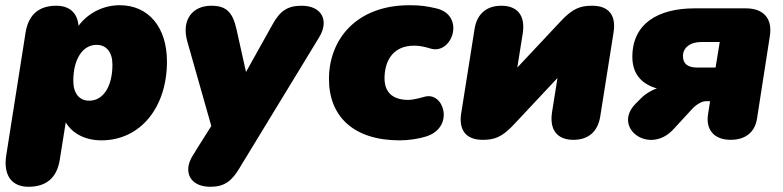

<svg xmlns="http://www.w3.org/2000/svg" viewBox="-20 -526 3003 736"><path d="M89 190C158 190 198 155 209 87L232 -57C258 -13 308 12 369 12C517 12 620 -113 620 -290C620 -422 549 -506 439 -506C377 -506 318 -477 281 -427C277 -476 247 -504 196 -504C128 -504 89 -469 78 -401L4 69C-8 145 24 190 89 190ZM322 -140C284 -140 261 -168 261 -216C261 -298 296 -354 350 -354C388 -354 411 -326 411 -278C411 -195 376 -140 322 -140Z M786 190C840 190 868 169 899 117C902 111 906 106 909 100L919 84L1204 -384C1242 -447 1214 -504 1136 -504C1082 -504 1053 -484 1024 -431L923 -250L887 -412C872 -481 846 -504 790 -504C716 -504 675 -448 698 -367L790 -43L735 44L728 56L719 70C680 132 708 190 786 190Z M1512 12C1547 12 1586 6 1614 -3C1724 -38 1682 -177 1607 -155C1583 -148 1558 -143 1546 -143C1480 -143 1454 -177 1454 -226C1454 -287 1482 -351 1568 -351C1585 -351 1604 -348 1630 -340C1714 -314 1766 -468 1652 -494C1617 -502 1594 -506 1550 -506C1344 -506 1241 -373 1241 -223C1241 -81 1334 12 1512 12Z M1830 10C1875 10 1904 1 1952 -51L2117 -227L2096 -95C2086 -28 2116 10 2178 10C2236 10 2272 -22 2281 -80L2332 -402C2342 -465 2316 -504 2250 -504C2206 -504 2176 -495 2128 -443L1963 -267L1984 -399C1994 -466 1964 -504 1902 -504C1844 -504 1808 -472 1799 -414L1748 -92C1738 -30 1764 10 1830 10Z M2781 10C2836 10 2874 -18 2882 -72L2931 -387C2942 -455 2907 -494 2839 -494H2643C2503 -494 2404 -436 2404 -308C2404 -247 2435 -205 2498 -187C2474 -179 2452 -164 2440 -152L2417 -129C2325 -37 2469 71 2562 -31L2632 -107C2650 -127 2672 -138 2685 -138H2702L2694 -87C2685 -26 2720 10 2781 10ZM2653 -267C2617 -267 2598 -281 2598 -311C2598 -343 2625 -365 2669 -365H2739L2723 -267Z"/></svg>

Font: SN Pro Black
Style: Italic
Weight: 900
Italic angle: -9°
Designer: Tobias Whetton
Foundry: Supernotes
Version: Version 1.001;Glyphs 3.2 (3249)